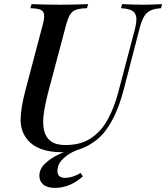

<svg xmlns="http://www.w3.org/2000/svg" viewBox="-20 -728 810 936"><path d="M635 -576Q647 -619 644.5 -642Q642 -665 624.5 -675.5Q607 -686 570 -688L575 -708Q593 -707 623 -706Q653 -705 678 -705Q704 -705 729 -706Q754 -707 770 -708L765 -688Q732 -686 712 -676Q692 -666 680 -643.5Q668 -621 658 -580L583 -291Q547 -153 485 -79Q449 -37 395.5 -11.5Q342 14 280 14Q223 14 180.5 -1.5Q138 -17 113 -48Q80 -89 80.5 -145Q81 -201 104 -288L187 -602Q197 -639 195 -656.5Q193 -674 177.5 -680.5Q162 -687 128 -688L134 -708Q156 -707 194.5 -706Q233 -705 275 -705Q313 -705 348.5 -706Q384 -707 410 -708L404 -688Q370 -687 351 -680.5Q332 -674 321.5 -656.5Q311 -639 301 -602L213 -271Q199 -216 193 -170.5Q187 -125 195 -91.5Q203 -58 228 -39.5Q253 -21 299 -21Q374 -21 424 -54.5Q474 -88 506 -147Q538 -206 557 -280ZM374 -3Q347 5 321 20.5Q295 36 277.5 57Q260 78 260 105Q260 139 297 139Q316 139 337 132Q358 125 373 115L384 132Q351 161 317 174.5Q283 188 249 188Q211 188 191.5 172Q172 156 172 129Q172 96 199 70Q226 44 265 25.5Q304 7 340 -3Z"/></svg>

Font: Playfair Display Medium
Style: Italic
Weight: 500
Italic angle: -14°
Designer: Claus Eggers Sørensen
Foundry: Claus Eggers Sørensen
Version: Version 1.203